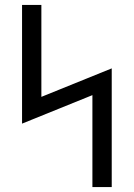

<svg xmlns="http://www.w3.org/2000/svg" viewBox="-20 -755 540 775"><path d="M353 0V-371L69 -256V-735H147V-364L431 -479V0Z"/></svg>

Font: Iosevka Curly Slab
Style: Regular
Weight: 400
Monospace: yes
Designer: Belleve Invis
Foundry: Belleve Invis
Version: Version 22.1.2; ttfautohint (v1.8.4)